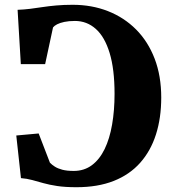

<svg xmlns="http://www.w3.org/2000/svg" viewBox="-20 -771 705 802"><path d="M299.5 11Q252 11 219 6Q186 1 161.2 -6Q136.5 -13 114.5 -19Q92.5 -25 67.5 -27L48 -205L141.5 -213.5L188.5 -91.5Q196.5 -83 209 -75Q221.5 -67 240.5 -62Q259.5 -57 288 -57Q331.5 -57 363.8 -81Q396 -105 417 -148.2Q438 -191.5 448.2 -250.5Q458.5 -309.5 458.5 -379Q458.5 -482 438 -549.5Q417.5 -617 380.2 -650.2Q343 -683.5 293 -683.5Q267.5 -683.5 248.8 -679.5Q230 -675.5 218.5 -669.5Q207 -663.5 201.5 -656.5L168.5 -503H67L53.5 -730Q80.5 -731 106.2 -734.2Q132 -737.5 158.2 -741.5Q184.5 -745.5 215.2 -748.2Q246 -751 283.5 -751Q363.5 -751 431 -724.5Q498.5 -698 548.5 -647.8Q598.5 -597.5 626 -525.8Q653.5 -454 653.5 -363.5Q653.5 -278.5 631.5 -209.5Q609.5 -140.5 565.5 -91Q521.5 -41.5 455 -15.2Q388.5 11 299.5 11Z"/></svg>

Font: Merriweather 28pt Black
Style: Regular
Weight: 900
Version: Version 2.100